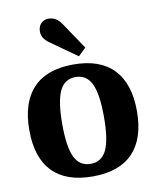

<svg xmlns="http://www.w3.org/2000/svg" viewBox="-81 -773 693 843"><g transform="rotate(-10 265.0 -351.0)"><path d="M25 -241Q25 -364 85.5 -428Q146 -492 265 -492Q384 -492 444.5 -428Q505 -364 505 -242Q505 -120 444.5 -56.5Q384 7 265 7Q146 7 85.5 -56Q25 -119 25 -241ZM358 -242Q358 -344 336 -390Q314 -436 265 -436Q216 -436 194 -390Q172 -344 172 -242Q172 -140 194 -94.5Q216 -49 265 -49Q314 -49 336 -94.5Q358 -140 358 -242ZM146 -659Q146 -682 159 -695.5Q172 -709 193 -709Q227 -709 250 -675L330 -556L296 -523L179 -606Q146 -629 146 -659Z"/></g></svg>

Font: Caladea
Style: Bold
Weight: 700
Designer: Carolina Giovagnoli and Andres Torresi
Foundry: Carolina Giovagnoli & Andres Torresi
Version: Version 1.001